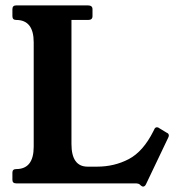

<svg xmlns="http://www.w3.org/2000/svg" viewBox="-20 -680 655 712"><path d="M598 -188Q606 -185 606 -178Q606 -177 606 -175.5Q606 -174 604 -170L521 4Q517 12 510 12Q509 12 506 10.5Q503 9 498 4Q494 0 480 0H40Q26 0 26 -13V-40Q26 -53 40 -53Q105 -53 105 -136V-523Q105 -606 40 -606Q26 -606 26 -620V-646Q26 -660 40 -660H306Q323 -660 323 -646V-620Q323 -606 307 -606H245V-146Q245 -62 305 -62H340Q404 -62 457.5 -90Q511 -118 549 -194L552 -200Q555 -208 562 -208Q567 -208 570 -205Z"/></svg>

Font: Young Serif
Style: Regular
Weight: 400
Designer: Bastien Sozeau
Foundry: NBR — Bastien Sozeau
Version: Version 3.004; ttfautohint (v1.8.4.7-5d5b);gftools[0.9.33]